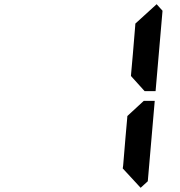

<svg xmlns="http://www.w3.org/2000/svg" viewBox="-20 -956 856 912"><path d="M585 -405 663 -477H715L682 -95L648 -64L563 -156L565 -170L576 -302L584 -392ZM724 -936 752 -905 719 -523H667L658 -533L602 -595L603 -608L611 -698L622 -830L623 -844Z"/></svg>

Font: DSEG14 Classic Mini
Style: Bold Italic
Weight: 700
Italic angle: -5°
Designer: Keshikan(Twitter:@keshinomi_88pro)
Version: Version 0.46